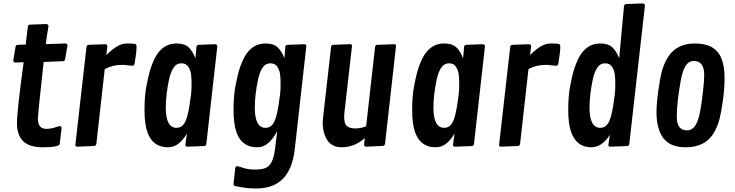

<svg xmlns="http://www.w3.org/2000/svg" viewBox="-20 -846 4251 1110"><path d="M128.9 -588.4Q140.1 -695.8 143.6 -699.5Q147 -703.1 153.8 -703.6L247.1 -707Q260.3 -706.1 260.3 -694.8Q251 -640.6 244.6 -590.8L358.4 -594.7Q370.1 -594.2 370.1 -582L356.4 -504.4Q354.5 -492.7 344.2 -492.2L232.4 -487.8Q199.2 -189 199.2 -158.2Q199.2 -101.1 248 -101.1Q272.9 -101.1 296.4 -108.9Q319.8 -116.7 325.7 -116.7Q335.9 -116.7 335.9 -104L325.7 -18.6Q324.7 -11.2 322 -7.8Q319.3 -4.4 298.1 0.5Q276.9 5.4 225.6 5.4Q150.4 5.4 114.3 -29.5Q78.1 -64.5 78.1 -133.8Q78.1 -203.1 116.7 -486.3L68.8 -484.4Q56.6 -484.9 56.6 -496.6L69.8 -575.2Q71.3 -586.4 82.5 -586.9Z M744.1 -465.8 691.9 -471.2Q628.4 -471.2 585.4 -445.8L537.1 -15.1Q535.2 -2.9 524.9 -2L426.3 2Q415.5 1 415.5 -7.3L480 -575.2Q481.9 -585.9 492.2 -586.9L587.4 -590.3Q600.6 -589.8 600.6 -577.6L594.7 -527.3Q626 -559.1 655.3 -576.9Q684.6 -594.7 714.1 -594.7Q743.7 -594.7 759.3 -592.3Q769.5 -590.3 769.5 -578.6Q769.5 -544.9 758.3 -478.5Q755.9 -465.8 744.1 -465.8Z M1236.3 -577.6 1172.9 -14.6Q1171.4 -2 1160.2 -1.5L1061.5 2Q1051.3 1 1051.3 -7.3L1060.5 -73.7Q1038.1 -35.6 1011.5 -15.1Q984.9 5.4 951.7 5.4Q918.5 5.4 895 -6.1Q871.6 -17.6 856.7 -36.4Q841.8 -55.2 832.5 -81.5Q815.4 -128.4 815.4 -209.7Q815.4 -291 826.4 -347.7Q837.4 -404.3 845.7 -433.8Q854 -463.4 867.9 -494.6Q881.8 -525.9 899.4 -546.9Q939.5 -594.7 1000.5 -594.7Q1045.9 -594.7 1069.8 -573Q1093.8 -551.3 1109.9 -508.8L1115.7 -575.2Q1116.7 -585.9 1127.9 -586.9L1223.6 -590.3Q1236.3 -589.4 1236.3 -577.6ZM938.5 -223.6Q938.5 -106.9 1001 -106.9Q1028.3 -106.9 1045.4 -132.1Q1062.5 -157.2 1075 -232.9Q1087.4 -308.6 1087.4 -343.3Q1087.4 -377.9 1086.9 -387.2Q1086.4 -396.5 1085 -411.9Q1083.5 -427.2 1079.6 -437.7Q1075.7 -448.2 1069.3 -459Q1056.6 -480 1028.3 -480Q1000 -480 983.4 -454.8Q966.8 -429.7 957.5 -387.7Q938.5 -297.9 938.5 -223.6Z M1569.8 17.6 1582.5 -87.4Q1558.1 -42.5 1530.5 -18.6Q1502.9 5.4 1468 5.4Q1433.1 5.4 1409.7 -6.1Q1386.2 -17.6 1371.3 -36.4Q1356.4 -55.2 1347.2 -81.5Q1330.1 -128.4 1330.1 -209.7Q1330.1 -291 1341.1 -347.7Q1352.1 -404.3 1360.4 -433.8Q1368.7 -463.4 1382.6 -494.6Q1396.5 -525.9 1414.1 -546.9Q1454.1 -594.7 1515.1 -594.7Q1560.1 -594.7 1584 -573.2Q1607.9 -551.8 1624.5 -509.3L1629.4 -574.7Q1630.4 -586.4 1642.1 -586.9L1740.7 -590.3Q1751 -588.9 1751 -580.1L1684.6 12.2Q1670.4 143.6 1603 199.2Q1549.8 243.7 1460 243.7Q1402.8 243.7 1344.2 230.5Q1335.9 229 1333 226.3Q1330.1 223.6 1330.1 216.3L1339.8 127.9Q1341.3 114.7 1350.6 114.7Q1356.9 114.7 1386.2 124.5Q1415.5 134.3 1451.7 134.3Q1487.8 134.3 1508.1 127.7Q1528.3 121.1 1540.5 105.5Q1562 79.1 1569.8 17.6ZM1453.1 -223.6Q1453.1 -106.9 1515.6 -106.9Q1543 -106.9 1560.1 -132.1Q1577.1 -157.2 1589.6 -232.9Q1602.1 -308.6 1602.1 -343.3Q1602.1 -377.9 1601.6 -387.2Q1601.1 -396.5 1599.6 -411.9Q1598.1 -427.2 1594.2 -437.7Q1590.3 -448.2 1584 -459Q1571.3 -480 1543 -480Q1514.6 -480 1498 -454.8Q1481.4 -429.7 1472.2 -387.7Q1453.1 -297.9 1453.1 -223.6Z M2085 -10.3 2088.9 -47.9Q2029.8 5.4 1955.1 5.4Q1898.9 5.4 1872.3 -35.6Q1845.7 -76.7 1845.7 -138.2Q1845.7 -148.4 1847.7 -166L1894 -574.7Q1895.5 -586.4 1906.2 -586.9L2004.9 -590.8Q2015.1 -589.8 2015.1 -580.6L1971.2 -195.3Q1969.7 -182.6 1969.7 -171.9Q1969.7 -130.9 1985.6 -117.2Q2001.5 -103.5 2033.4 -103.5Q2065.4 -103.5 2096.7 -115.7L2148.4 -574.7Q2149.9 -586.4 2160.6 -586.9L2259.3 -590.3Q2269.5 -589.4 2269.5 -580.1L2206.1 -15.1Q2204.6 -3.4 2192.9 -2.4L2097.7 2Q2085 1.5 2085 -10.3Z M2783.7 -577.6 2720.2 -14.6Q2718.8 -2 2707.5 -1.5L2608.9 2Q2598.6 1 2598.6 -7.3L2607.9 -73.7Q2585.4 -35.6 2558.8 -15.1Q2532.2 5.4 2499 5.4Q2465.8 5.4 2442.4 -6.1Q2418.9 -17.6 2404.1 -36.4Q2389.2 -55.2 2379.9 -81.5Q2362.8 -128.4 2362.8 -209.7Q2362.8 -291 2373.8 -347.7Q2384.8 -404.3 2393.1 -433.8Q2401.4 -463.4 2415.3 -494.6Q2429.2 -525.9 2446.8 -546.9Q2486.8 -594.7 2547.9 -594.7Q2593.3 -594.7 2617.2 -573Q2641.1 -551.3 2657.2 -508.8L2663.1 -575.2Q2664.1 -585.9 2675.3 -586.9L2771 -590.3Q2783.7 -589.4 2783.7 -577.6ZM2485.8 -223.6Q2485.8 -106.9 2548.3 -106.9Q2575.7 -106.9 2592.8 -132.1Q2609.9 -157.2 2622.3 -232.9Q2634.8 -308.6 2634.8 -343.3Q2634.8 -377.9 2634.3 -387.2Q2633.8 -396.5 2632.3 -411.9Q2630.9 -427.2 2627 -437.7Q2623 -448.2 2616.7 -459Q2604 -480 2575.7 -480Q2547.4 -480 2530.8 -454.8Q2514.2 -429.7 2504.9 -387.7Q2485.8 -297.9 2485.8 -223.6Z M3193.8 -465.8 3141.6 -471.2Q3078.1 -471.2 3035.2 -445.8L2986.8 -15.1Q2984.9 -2.9 2974.6 -2L2876 2Q2865.2 1 2865.2 -7.3L2929.7 -575.2Q2931.6 -585.9 2941.9 -586.9L3037.1 -590.3Q3050.3 -589.8 3050.3 -577.6L3044.4 -527.3Q3075.7 -559.1 3105 -576.9Q3134.3 -594.7 3163.8 -594.7Q3193.4 -594.7 3209 -592.3Q3219.2 -590.3 3219.2 -578.6Q3219.2 -544.9 3208 -478.5Q3205.6 -465.8 3193.8 -465.8Z M3505.4 -66.4Q3460.9 5.4 3397.9 5.4Q3313.5 5.4 3282.2 -81.5Q3265.1 -128.4 3265.1 -209.7Q3265.1 -291 3276.1 -347.7Q3287.1 -404.3 3295.4 -433.8Q3303.7 -463.4 3317.6 -494.6Q3331.5 -525.9 3349.1 -546.9Q3389.2 -594.7 3450.2 -594.7Q3495.1 -594.7 3519 -573.2Q3543 -551.8 3559.6 -509.3L3587.4 -809.6Q3588.9 -822.3 3600.6 -822.8L3696.3 -826.2Q3708.5 -824.7 3708.5 -813L3618.2 -14.6Q3616.7 -2 3605.5 -1.5L3507.3 2Q3497.1 1 3497.1 -7.3ZM3388.2 -223.6Q3388.2 -106.9 3450.7 -106.9Q3478 -106.9 3495.1 -132.1Q3512.2 -157.2 3524.7 -232.9Q3537.1 -308.6 3537.1 -343.3Q3537.1 -377.9 3536.6 -387.2Q3536.1 -396.5 3534.7 -411.9Q3533.2 -427.2 3529.3 -437.7Q3525.4 -448.2 3519 -459Q3506.3 -480 3478 -480Q3449.7 -480 3433.1 -454.8Q3416.5 -429.7 3407.2 -387.7Q3388.2 -297.9 3388.2 -223.6Z M3775.4 -198.2Q3775.4 -244.6 3785.6 -319.3Q3795.9 -394 3804.7 -428Q3813.5 -461.9 3829.6 -494.4Q3845.7 -526.9 3867.7 -547.9Q3916 -594.7 3998.5 -594.7Q4115.7 -594.7 4150.4 -508.8Q4168.9 -462.9 4168.9 -397.7Q4168.9 -332.5 4158.9 -262.7Q4148.9 -192.9 4140.1 -159.4Q4131.3 -126 4115.5 -94Q4099.6 -62 4077.6 -41Q4029.3 5.4 3942.6 5.4Q3856 5.4 3815.7 -46.6Q3775.4 -98.6 3775.4 -198.2ZM4028.8 -208.5Q4034.2 -234.4 4042.7 -305.4Q4051.3 -376.5 4051.3 -410.6Q4051.3 -493.7 3991.2 -493.7Q3962.9 -493.7 3944.6 -466.8Q3926.3 -439.9 3915 -377.4Q3892.6 -250.5 3892.6 -171.4Q3892.6 -92.3 3952.1 -92.3Q3980.5 -92.3 3999.3 -119.4Q4018.1 -146.5 4028.8 -208.5Z"/></svg>

Font: Contrail One
Style: Regular
Weight: 400
Designer: Riccardo De Franceschi
Foundry: Sorkin Type Co.
Version: Version 1.003